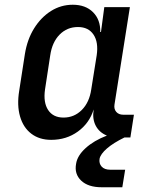

<svg xmlns="http://www.w3.org/2000/svg" viewBox="-20 -580 640 810"><path d="M196 10Q146 10 112 -16Q78 -42 64.5 -89Q51 -136 61 -197L85 -352Q95 -414 124 -460.5Q153 -507 195 -533.5Q237 -560 287 -560Q341 -560 372.5 -528.5Q404 -497 403 -445H406L420 -550H528L463 -139Q460 -120 470.5 -108Q481 -96 500 -96H545L530 0H505Q458 23 431 46.5Q404 70 400 90Q397 110 409 123Q421 136 445 136H508L496 210H409Q352 210 322.5 182Q293 154 301 111Q306 77 341 45Q376 13 431 -8Q399 -21 384 -49.5Q369 -78 375 -117V-118Q357 -60 308.5 -25Q260 10 196 10ZM248 -84Q293 -84 325 -116Q357 -148 365 -203L388 -347Q396 -402 374.5 -434Q353 -466 309 -466Q263 -466 231.5 -434Q200 -402 192 -347L170 -203Q162 -148 183 -116Q204 -84 248 -84Z"/></svg>

Font: JetBrains Mono NL SemiBold
Style: Italic
Weight: 600
Italic angle: -9°
Monospace: yes
Designer: Philipp Nurullin, Konstantin Bulenkov
Foundry: JetBrains
Version: Version 2.305; ttfautohint (v1.8.4.7-5d5b)